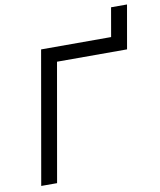

<svg xmlns="http://www.w3.org/2000/svg" viewBox="-92 -917 824 990"><g transform="rotate(-10 320.5 -422.5)"><path d="M43 0H126L234.4 -616.7H601.1L641.1 -844.7H557.6L531.2 -693.4H164.6Z"/></g></svg>

Font: Cascadia Mono SemiLight
Style: Italic
Weight: 350
Italic angle: -10°
Monospace: yes
Designer: Aaron Bell
Foundry: Saja Typeworks
Version: Version 2404.023